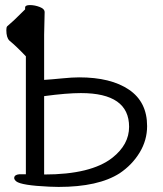

<svg xmlns="http://www.w3.org/2000/svg" viewBox="-20 -725 644 757"><path d="M211 12 174 11Q64 6 44 -10Q36 -17 36 -23Q36 -36 56 -38H82V-503Q44 -543 17 -565Q5 -577 5 -606Q5 -617 8 -621L35 -645Q64 -673 79 -688V-695Q79 -705 98 -705Q117 -705 136.5 -697.5Q156 -690 156 -677L154 -588V-410Q185 -412 225 -416Q265 -420 292 -420Q417 -420 488.5 -371.5Q560 -323 560 -228Q560 -172 530.5 -123.5Q501 -75 452 -42Q368 12 211 12ZM154 -37Q339 -37 423 -103Q489 -155 489 -225Q489 -358 299 -358Q243 -358 154 -346Z"/></svg>

Font: LXGW Bright TC
Style: Regular
Weight: 400
Designer: Christian Thalmann (Catharsis Fonts)
Foundry: LXGW / Christian Thalmann (Catharsis Fonts) / Fontworks Inc.
Version: Version 5.501